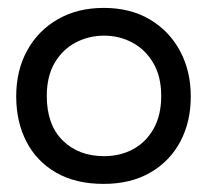

<svg xmlns="http://www.w3.org/2000/svg" viewBox="-20 -442 523 474"><path d="M236 12Q166.5 12 118.2 -16Q70 -44 45 -92.8Q20 -141.5 20 -204Q20 -268 47 -317.2Q74 -366.5 122.8 -394.5Q171.5 -422.5 236 -422.5Q302 -422.5 350.2 -393.8Q398.5 -365 424.8 -315.5Q451 -266 451 -204Q451 -141 425 -92.2Q399 -43.5 350.8 -15.8Q302.5 12 236 12ZM237 -56.5Q277 -56.5 308.8 -73.8Q340.5 -91 359.2 -124.2Q378 -157.5 378 -205Q378 -253.5 358.2 -286.8Q338.5 -320 306.5 -337Q274.5 -354 237 -354Q199.5 -354 167.2 -337.2Q135 -320.5 115.2 -287.2Q95.5 -254 95.5 -205Q95.5 -134 134.8 -95.2Q174 -56.5 237 -56.5Z"/></svg>

Font: Lucymar Sans
Style: Regular
Weight: 400
Foundry: The League of Moveable Type (original font) / Main changes by Cristiano Sobral with portions from Mirco Monsees
Version: Version 2.001;August 30, 2020;FontCreator 13.0.0.2681 64-bit